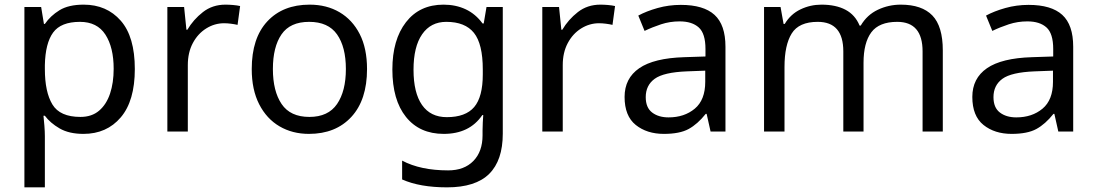

<svg xmlns="http://www.w3.org/2000/svg" viewBox="-20 -566 4718 826"><path d="M340 -546Q439 -546 499.5 -477Q560 -408 560 -269Q560 -132 499.5 -61Q439 10 339 10Q277 10 236.5 -13.5Q196 -37 173 -68H167Q169 -51 171 -25Q173 1 173 20V240H85V-536H157L169 -463H173Q197 -498 236 -522Q275 -546 340 -546ZM324 -472Q242 -472 208.5 -426Q175 -380 173 -286V-269Q173 -170 205.5 -116.5Q238 -63 326 -63Q375 -63 406.5 -90Q438 -117 453.5 -163.5Q469 -210 469 -270Q469 -362 433.5 -417Q398 -472 324 -472Z M950 -546Q965 -546 982.5 -544.5Q1000 -543 1013 -540L1002 -459Q989 -462 973.5 -464Q958 -466 944 -466Q903 -466 867 -443.5Q831 -421 809.5 -380.5Q788 -340 788 -286V0H700V-536H772L782 -438H786Q812 -482 853 -514Q894 -546 950 -546Z M1559 -269Q1559 -136 1491.5 -63Q1424 10 1309 10Q1238 10 1182.5 -22.5Q1127 -55 1095 -117.5Q1063 -180 1063 -269Q1063 -402 1130 -474Q1197 -546 1312 -546Q1385 -546 1440.5 -513.5Q1496 -481 1527.5 -419.5Q1559 -358 1559 -269ZM1154 -269Q1154 -174 1191.5 -118.5Q1229 -63 1311 -63Q1392 -63 1430 -118.5Q1468 -174 1468 -269Q1468 -364 1430 -418Q1392 -472 1310 -472Q1228 -472 1191 -418Q1154 -364 1154 -269Z M1888 -546Q1941 -546 1983.5 -526Q2026 -506 2056 -465H2061L2073 -536H2143V9Q2143 124 2084.5 182Q2026 240 1903 240Q1845 240 1796.5 231.5Q1748 223 1710 206V125Q1789 167 1908 167Q1977 167 2016.5 126.5Q2056 86 2056 16V-5Q2056 -17 2057 -39.5Q2058 -62 2059 -71H2055Q2027 -30 1985.5 -10Q1944 10 1889 10Q1785 10 1726.5 -63Q1668 -136 1668 -267Q1668 -395 1726.5 -470.5Q1785 -546 1888 -546ZM1900 -472Q1833 -472 1796 -418.5Q1759 -365 1759 -266Q1759 -167 1795.5 -114.5Q1832 -62 1902 -62Q1983 -62 2020 -105.5Q2057 -149 2057 -246V-267Q2057 -377 2019 -424.5Q1981 -472 1900 -472Z M2563 -546Q2578 -546 2595.5 -544.5Q2613 -543 2626 -540L2615 -459Q2602 -462 2586.5 -464Q2571 -466 2557 -466Q2516 -466 2480 -443.5Q2444 -421 2422.5 -380.5Q2401 -340 2401 -286V0H2313V-536H2385L2395 -438H2399Q2425 -482 2466 -514Q2507 -546 2563 -546Z M2909 -545Q3007 -545 3054 -502Q3101 -459 3101 -365V0H3037L3020 -76H3016Q2981 -32 2942.5 -11Q2904 10 2836 10Q2763 10 2715 -28.5Q2667 -67 2667 -149Q2667 -229 2730 -272.5Q2793 -316 2924 -320L3015 -323V-355Q3015 -422 2986 -448Q2957 -474 2904 -474Q2862 -474 2824 -461.5Q2786 -449 2753 -433L2726 -499Q2761 -518 2809 -531.5Q2857 -545 2909 -545ZM2935 -259Q2835 -255 2796.5 -227Q2758 -199 2758 -148Q2758 -103 2785.5 -82Q2813 -61 2856 -61Q2924 -61 2969 -98.5Q3014 -136 3014 -214V-262Z M3855 -546Q3946 -546 3991 -499.5Q4036 -453 4036 -349V0H3949V-345Q3949 -472 3840 -472Q3762 -472 3728.5 -427Q3695 -382 3695 -296V0H3608V-345Q3608 -472 3498 -472Q3417 -472 3386 -422Q3355 -372 3355 -278V0H3267V-536H3338L3351 -463H3356Q3381 -505 3423.5 -525.5Q3466 -546 3514 -546Q3576 -546 3617.5 -524Q3659 -502 3678 -456H3683Q3710 -502 3756.5 -524Q3803 -546 3855 -546Z M4405 -545Q4503 -545 4550 -502Q4597 -459 4597 -365V0H4533L4516 -76H4512Q4477 -32 4438.5 -11Q4400 10 4332 10Q4259 10 4211 -28.5Q4163 -67 4163 -149Q4163 -229 4226 -272.5Q4289 -316 4420 -320L4511 -323V-355Q4511 -422 4482 -448Q4453 -474 4400 -474Q4358 -474 4320 -461.5Q4282 -449 4249 -433L4222 -499Q4257 -518 4305 -531.5Q4353 -545 4405 -545ZM4431 -259Q4331 -255 4292.5 -227Q4254 -199 4254 -148Q4254 -103 4281.5 -82Q4309 -61 4352 -61Q4420 -61 4465 -98.5Q4510 -136 4510 -214V-262Z"/></svg>

Font: Noto Sans Adlam Unjoined
Style: Regular
Weight: 400
Designer: Mark Jamra, Neil Patel
Foundry: JamraPatel LLC
Version: Version 3.001